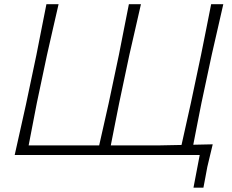

<svg xmlns="http://www.w3.org/2000/svg" viewBox="-20 -733 1096 908"><path d="M895 154.5 924.5 0H49.5Q63.5 -61.5 75.5 -116.5Q87.5 -171.5 102.5 -237.5L152 -472.5Q165 -539.5 176.5 -596.8Q188 -654 199.5 -713H257Q243 -652.5 230.2 -596.2Q217.5 -540 202 -472L154 -245Q143 -189 134 -141.5Q125 -94 115.5 -45.5H449Q460 -94 470.8 -142Q481.5 -190 494 -245L542.5 -474.5Q555.5 -541 566.5 -596.8Q577.5 -652.5 589.5 -713H646.5Q633 -653 620 -596.8Q607 -540.5 592 -474.5L543.5 -245Q532.5 -190 523 -142Q513.5 -94 504 -45.5H737Q761 -46 786.5 -46.5Q812 -47 838.5 -47.5Q849 -95.5 859.8 -143.2Q870.5 -191 882.5 -245L931 -474.5Q944.5 -541 955.5 -596.8Q966.5 -652.5 978.5 -713H1036Q1022.5 -653 1009.5 -596.8Q996.5 -540.5 981.5 -474.5L932.5 -245Q922 -191 912.5 -143.5Q903 -96 894 -48.5Q938.5 -49.5 986 -50.5Q979 -22.5 972.8 4.5Q966.5 31.5 960.5 56Q956 81 951.2 106Q946.5 131 942 154.5Z"/></svg>

Font: Commissioner Loud ExtraLight
Style: Italic
Weight: 200
Italic angle: -12°
Designer: Kostas Bartsokas
Foundry: Kostas Bartsokas
Version: Version 1.000; ttfautohint (v1.8.3)